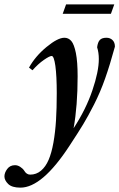

<svg xmlns="http://www.w3.org/2000/svg" viewBox="-101 -612 549 885"><path d="M188 -548.3 203.6 -591.8H425.8L410.2 -548.3ZM-6.8 252.9Q-46.4 252.9 -63.5 235.8Q-80.6 218.8 -80.6 201.2Q-80.6 184.1 -67.6 166.7Q-54.7 149.4 -31.7 149.4Q-19.5 149.4 -7.6 157.2Q4.4 165 10.3 174.3Q21 192.9 38.1 192.9Q66.4 192.9 87.9 174.8Q109.4 156.7 123 125Q136.7 93.3 145.3 45.2Q153.8 -2.9 157.2 -57.9Q160.6 -112.8 160.6 -182.6Q160.6 -261.7 154.3 -307.9Q147.9 -354 137.2 -354Q127.4 -354 101.1 -335.7Q74.7 -317.4 48.8 -288.1L32.7 -300.3Q61.5 -352.5 113.3 -395.3Q165 -438 195.8 -438Q214.8 -438 227.8 -422.9Q240.7 -407.7 248.8 -367.4Q256.8 -327.1 256.8 -260.7Q256.8 -124 238.3 -21Q294.9 -107.4 324.7 -195.1Q354.5 -282.7 354.5 -339.8Q354.5 -369.6 346.7 -394Q349.6 -417.5 359.1 -427.7Q368.7 -438 389.6 -438Q406.7 -438 417.7 -427.2Q428.7 -416.5 428.7 -397Q405.8 -313 383.5 -250Q361.3 -187 333 -131.3Q304.7 -75.7 282.5 -39.1Q260.3 -2.4 219.2 60.1Q93.3 252.9 -6.8 252.9Z"/></svg>

Font: Elstob 14pt
Style: Bold Italic
Weight: 700
Italic angle: -20°
Designer: Peter S. Baker
Version: Version 1.015